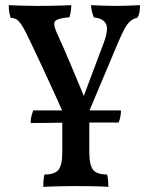

<svg xmlns="http://www.w3.org/2000/svg" viewBox="-20 -481 578 746"><path d="M249 12Q240 -10 223 -48.5Q206 -87 185 -132.5Q164 -178 143.5 -222.5Q123 -267 106.5 -301Q90 -335 83 -350Q70 -376 61 -388.5Q52 -401 43.5 -406Q35 -411 21 -412Q17 -426 15.5 -436Q14 -446 14 -461Q36 -460 65 -459Q94 -458 127 -458Q150 -458 174 -458.5Q198 -459 219.5 -459.5Q241 -460 257 -461Q257 -449 255 -436.5Q253 -424 250 -414Q202 -410 193.5 -398Q185 -386 204 -346Q212 -329 225 -299.5Q238 -270 253.5 -233Q269 -196 285 -158Q301 -120 314 -88H298Q322 -153 341.5 -204Q361 -255 378 -301Q403 -363 392.5 -386.5Q382 -410 345 -413Q340 -424 337 -436.5Q334 -449 334 -461Q354 -460 379 -459Q404 -458 429 -458Q453 -458 479 -459Q505 -460 524 -461Q524 -447 522 -434.5Q520 -422 514 -412Q498 -409 486 -398.5Q474 -388 463 -367.5Q452 -347 436 -309L305 2ZM148 245Q148 233 149 220Q150 207 153 197Q193 197 207.5 178.5Q222 160 222 109V-60H327V109Q327 160 341.5 178.5Q356 197 396 197Q399 207 400 221.5Q401 236 401 245Q370 243 337 242.5Q304 242 271 242Q250 242 227.5 242.5Q205 243 184.5 243.5Q164 244 148 245ZM99 -3Q99 -18 102 -29.5Q105 -41 109 -52H450Q450 -41 448 -29Q446 -17 441 -5Q429 -5 397.5 -5Q366 -5 324 -5Q282 -5 239 -4.5Q196 -4 158.5 -3.5Q121 -3 99 -3Z"/></svg>

Font: Vollkorn Medium
Style: Regular
Weight: 500
Designer: Friedrich Althausen
Foundry: Friedrich Althausen
Version: Version 5.000